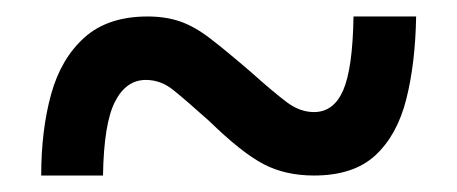

<svg xmlns="http://www.w3.org/2000/svg" viewBox="-20 -473 555 233"><path d="M30 -260Q30 -315 42 -358.5Q54 -402 82.5 -427.5Q111 -453 159 -453Q181 -453 198.5 -447Q216 -441 235.5 -426Q255 -411 284 -386Q312 -361 328 -349Q344 -337 361 -337Q385 -337 396.5 -363.5Q408 -390 409 -453H485Q484 -396 473 -352.5Q462 -309 435.5 -284.5Q409 -260 361 -260Q326 -260 299.5 -274Q273 -288 234 -326Q205 -352 190 -364Q175 -376 157 -376Q133 -376 119.5 -349.5Q106 -323 105 -260Z"/></svg>

Font: Noto Serif Myanmar SemiCondensed ExtraBold
Style: Regular
Weight: 800
Width: 4
Designer: Ben Mitchell and the Monotype Design Team
Foundry: Monotype Imaging Inc.
Version: Version 2.106; ttfautohint (v1.8.4.7-5d5b)